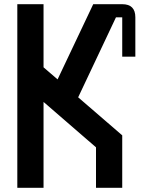

<svg xmlns="http://www.w3.org/2000/svg" viewBox="-20 -895 728 915"><path d="M532.7 -812.5 352.5 -431.2 562.5 -250V0H437.5V-192.9L187.5 -409.2V0H62.5V-875H187.5V-574.2L254.4 -516.6L424.3 -875H562.5Q625 -875 625 -812.5V-625H562.5V-812.5Z"/></svg>

Font: Oldtimer
Style: Regular
Weight: 400
Designer: GGBotNet
Foundry: GGBotNet
Version: 1.00